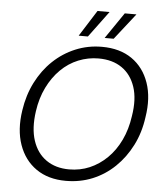

<svg xmlns="http://www.w3.org/2000/svg" viewBox="-60 -952 875 1017"><g transform="rotate(5 377.5 -443.5)"><path d="M328 12Q234 12 170 -32.5Q106 -77 78 -156.5Q50 -236 66 -340Q78 -422 112.5 -490Q147 -558 199 -607.5Q251 -657 317 -684.5Q383 -712 457 -712Q553 -712 617 -667.5Q681 -623 708.5 -543.5Q736 -464 719 -360Q708 -278 673.5 -210Q639 -142 587 -92Q535 -42 469.5 -15Q404 12 328 12ZM340 -50Q398 -50 448.5 -71.5Q499 -93 540.5 -133.5Q582 -174 609.5 -231.5Q637 -289 647 -360Q662 -451 640.5 -515.5Q619 -580 569 -614.5Q519 -649 445 -649Q389 -649 337.5 -628Q286 -607 245 -566.5Q204 -526 176 -469Q148 -412 138 -341Q125 -250 146.5 -185Q168 -120 218 -85Q268 -50 340 -50ZM467 -760 562 -899H624L515 -760ZM329 -760 417 -899H481L378 -760Z"/></g></svg>

Font: DM Sans 10pt Light
Style: Italic
Weight: 300
Italic angle: -10°
Version: Version 4.004;gftools[0.9.30]